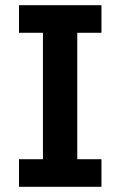

<svg xmlns="http://www.w3.org/2000/svg" viewBox="-20 -718 463 738"><path d="M53 0V-106H145V-592H53V-698H370V-592H277V-106H370V0Z"/></svg>

Font: IBM Plex Sans Arabic SmBld
Style: Regular
Weight: 600
Designer: Mike Abbink, Paul van der Laan, Pieter van Rosmalen, Wael Morcos, Khajak Apelian
Foundry: Bold Monday
Version: Version 1.005